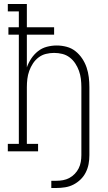

<svg xmlns="http://www.w3.org/2000/svg" viewBox="-20 -755 540 958"><path d="M236 183V147H261Q278 147 294.5 144Q311 141 326 133Q341 125 353 112.5Q365 100 372.5 85Q380 70 383 53Q386 36 386 19V-320Q386 -341 383.5 -361.5Q381 -382 374 -401.5Q367 -421 355.5 -438.5Q344 -456 327.5 -468.5Q311 -481 291 -486Q271 -491 250 -491Q229 -491 209 -486Q189 -481 172.5 -468.5Q156 -456 144.5 -438.5Q133 -421 126 -401.5Q119 -382 116.5 -361.5Q114 -341 114 -320V-37H170V0H19V-37H74V-582H22V-619H74V-698H19V-735H114V-619H250V-582H114V-419Q122 -442 136 -463Q150 -484 169.5 -499.5Q189 -515 213.5 -521.5Q238 -528 263 -528Q288 -528 312.5 -521.5Q337 -515 356.5 -499.5Q376 -484 390 -463Q404 -442 412 -418.5Q420 -395 423 -370Q426 -345 426 -320V19Q426 42 422 63.5Q418 85 408 105Q398 125 382 140.5Q366 156 346.5 166Q327 176 305 179.5Q283 183 261 183Z"/></svg>

Font: Iosevka Curly Slab Extralight
Style: Regular
Weight: 200
Monospace: yes
Designer: Belleve Invis
Foundry: Belleve Invis
Version: Version 22.1.2; ttfautohint (v1.8.4)